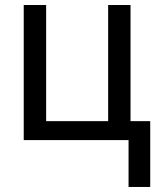

<svg xmlns="http://www.w3.org/2000/svg" viewBox="-20 -556 640 762"><path d="M576.2 186H490.2V0H74.2V-536.1H163.1V-75.2H409.2V-536.1H498V-75.2H576.2Z"/></svg>

Font: WenQuanYi Micro Hei Mono
Style: Regular
Weight: 400
Foundry: Ascender Corporation
Version: Version 0.2.0-beta